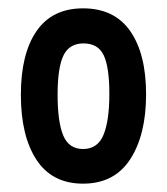

<svg xmlns="http://www.w3.org/2000/svg" viewBox="-20 -430 400 460"><path d="M30 -203Q30 -301 67.5 -355.5Q105 -410 179 -410Q254 -410 292 -355.5Q330 -301 330 -204Q330 -107 292 -48.5Q254 10 179 10Q105 10 67.5 -47Q30 -104 30 -203ZM118 -203Q118 -138 131.5 -105.5Q145 -73 179 -73Q214 -73 228 -107Q242 -141 242 -205Q242 -269 228.5 -297.5Q215 -326 180 -326Q146 -326 132 -297Q118 -268 118 -203Z"/></svg>

Font: Dongle
Style: Bold
Weight: 700
Designer: Yanghee Ryu
Foundry: Yanghee Ryu
Version: Version 2.000